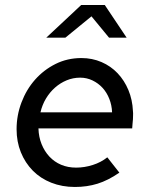

<svg xmlns="http://www.w3.org/2000/svg" viewBox="-20 -735 593 764"><path d="M46 0ZM455 -48Q410 -17 368 -4Q326 9 278 9Q227 9 184 -8Q141 -25 110.5 -56Q80 -87 63 -129Q46 -171 46 -221Q46 -276 65.5 -327.5Q85 -379 119.5 -418Q154 -457 201 -480.5Q248 -504 304 -504Q347 -504 384 -488Q421 -472 448 -443.5Q475 -415 491 -376.5Q507 -338 509 -293Q510 -285 509.5 -276.5Q509 -268 509 -260Q508 -252 507.5 -244Q507 -236 506 -224H133Q134 -190 145.5 -161.5Q157 -133 176.5 -112Q196 -91 223 -79.5Q250 -68 283 -68Q316 -68 349 -78.5Q382 -89 407 -109Q419 -94 431 -78.5Q443 -63 455 -48ZM299 -426Q271 -426 245.5 -415.5Q220 -405 199 -386.5Q178 -368 163 -343Q148 -318 141 -288H426Q425 -316 415 -341.5Q405 -367 388 -385.5Q371 -404 348 -415Q325 -426 299 -426ZM414 -585 344 -670 240 -585H164L303 -715H397L484 -585Z"/></svg>

Font: Rosa Sans
Style: Italic
Weight: 400
Italic angle: -12°
Designer: Pentagram / MCKL
Foundry: Pentagram / MCKL
Version: Version 1.005;September 16, 2019;FontCreator 11.5.0.2425 64-